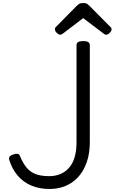

<svg xmlns="http://www.w3.org/2000/svg" viewBox="-20 -1233 759 1272"><path d="M307 19Q242 19 189 -3Q136 -25 98.5 -68Q61 -111 41 -174Q37 -189 45.5 -197.5Q54 -206 69 -210Q84 -215 96 -214Q108 -213 113 -198Q131 -154 154.5 -124.5Q178 -95 214 -80.5Q250 -66 307 -66Q337 -66 364.5 -74.5Q392 -83 414.5 -100Q437 -117 453.5 -143.5Q470 -170 478.5 -207.5Q487 -245 487 -293V-934Q487 -948 498 -954.5Q509 -961 531 -961Q553 -961 564 -954.5Q575 -948 575 -934V-293Q575 -232 562 -183Q549 -134 525 -96Q501 -58 468 -32.5Q435 -7 394.5 6Q354 19 307 19ZM379 -1003Q369 -1003 356.5 -1015Q344 -1027 344 -1037Q344 -1040 344 -1044Q344 -1048 349 -1053L487 -1193Q494 -1200 503 -1206.5Q512 -1213 531 -1213Q550 -1213 558.5 -1206.5Q567 -1200 574 -1193L713 -1053Q718 -1048 718.5 -1044Q719 -1040 719 -1037Q719 -1027 706.5 -1015Q694 -1003 684 -1003Q677 -1003 672 -1006.5Q667 -1010 659 -1016L531 -1113L404 -1016Q396 -1010 390.5 -1006.5Q385 -1003 379 -1003Z"/></svg>

Font: Playwrite HU
Style: Regular
Weight: 400
Designer: Veronika Burian, José Scaglione
Foundry: TypeTogether
Version: Version 1.002